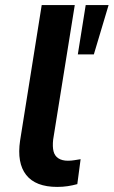

<svg xmlns="http://www.w3.org/2000/svg" viewBox="-20 -725 447 755"><path d="M205 10Q120 10 83 -37Q46 -84 59 -172L144 -705H274L189 -176Q186 -148 190.5 -130Q195 -112 209.5 -102.5Q224 -93 247 -93Q260 -93 272 -95Q284 -97 297 -99L284 -1Q266 4 246.5 7Q227 10 205 10ZM286 -511 317 -705H407L349 -511Z"/></svg>

Font: Nunito Sans 10pt
Style: Bold Italic
Weight: 700
Italic angle: -9°
Designer: Vernon Adams
Foundry: Vernon Adams
Version: Version 3.101;gftools[0.9.27]